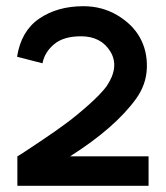

<svg xmlns="http://www.w3.org/2000/svg" viewBox="-20 -599 534 619"><path d="M206 -95H459V0H36V-95Q45 -100 60 -110Q75 -120 117 -148Q159 -176 194 -202Q229 -228 266.5 -261.5Q304 -295 323 -320Q366 -383 336 -432.5Q306 -482 241 -482Q185 -482 154.5 -456.5Q124 -431 117 -395L35 -416Q48 -499 106.5 -539Q165 -579 249 -579Q309 -579 358 -550Q407 -521 431 -478Q455 -435 453.5 -381Q452 -327 419 -281Q351 -187 206 -95Z"/></svg>

Font: MB Grotesk
Style: Regular
Weight: 400
Designer: Nawras Khrais
Foundry: Nawras Khrais
Version: Version 1.000;PS 001.000;hotconv 1.0.88;makeotf.lib2.5.64775